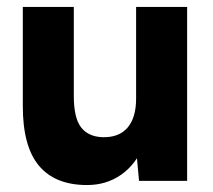

<svg xmlns="http://www.w3.org/2000/svg" viewBox="-20 -520 611 552"><path d="M371.3 -92V-500H518V0H379.7ZM274.5 -125.6Q321.7 -124.2 346.5 -152.8Q371.3 -181.5 371.3 -236.5H417Q417 -158.7 393.6 -102.7Q370.3 -46.8 327.9 -17.4Q285.6 12 230.3 12Q138.3 12 91.8 -43.8Q45.3 -99.6 45.6 -215.9V-244H192.2Q192.2 -181 213 -154Q233.8 -127.1 274.5 -125.6ZM45.6 -500H192.2V-244H45.6Z"/></svg>

Font: Oak Sans Light
Style: Regular
Weight: 400
Designer: Erik Kennedy, Walven
Foundry: Erik Kennedy, Walven
Version: Version 1.100;Glyphs 3.1.2 (3151)